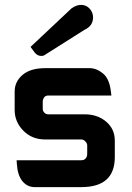

<svg xmlns="http://www.w3.org/2000/svg" viewBox="-20 -766 541 786"><path d="M160 -539Q156 -537 149 -537Q133 -537 122 -551L105 -574L273 -732Q293 -746 312 -746Q333 -746 347 -730.5Q361 -715 361 -695Q361 -660 326 -644ZM155 -350V-318Q155 -316 156.5 -312Q158 -308 163.5 -303Q169 -298 178 -298H327Q379 -298 414.5 -268Q450 -238 450 -190V-123Q450 0 313 0H122Q92 0 72 -24Q52 -48 49 -95L48 -110H313Q316 -110 321 -111Q326 -112 331.5 -118.5Q337 -125 337 -136V-171Q337 -179 329.5 -187Q322 -195 313 -195H165Q111 -195 75.5 -231Q40 -267 40 -316V-391Q40 -432 72.5 -459.5Q105 -487 165 -487H349Q377 -486 402.5 -464.5Q428 -443 434 -391L436 -375H178Q166 -375 160.5 -367Q155 -359 155 -350Z"/></svg>

Font: FifthLeg
Style: Bold
Weight: 700
Designer: Jakub Steiner
Version: Version 1.0